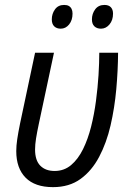

<svg xmlns="http://www.w3.org/2000/svg" viewBox="-20 -749 532 778"><path d="M194.8 9.3Q121.6 9.3 83.7 -29.1Q45.9 -67.4 45.9 -136.7Q45.9 -158.2 49.8 -184.8Q53.7 -211.4 61.5 -249.5L122.1 -535.2H198.7L137.2 -246.6Q129.9 -212.4 126 -187.7Q122.1 -163.1 122.1 -143.1Q122.1 -99.1 143.3 -77.6Q164.6 -56.2 201.2 -56.2Q239.7 -56.2 268.1 -80.1Q296.4 -104 316.4 -144.5Q336.4 -185.1 349.1 -235.6Q361.8 -286.1 368.9 -340.1Q376 -394 379.2 -444.6Q382.3 -495.1 382.3 -535.2H458.5Q458 -463.4 451.2 -387.5Q444.3 -311.5 428 -240.7Q411.6 -169.9 381.8 -113.5Q352.1 -57.1 306.4 -23.9Q260.7 9.3 194.8 9.3ZM389.2 -632.8Q372.6 -632.8 362.5 -642.3Q352.5 -651.9 352.5 -670.4Q352.5 -693.4 365.7 -711.2Q378.9 -729 403.3 -729Q420.4 -729 429.2 -719.7Q438 -710.4 438 -693.8Q438 -667 423.6 -649.9Q409.2 -632.8 389.2 -632.8ZM226.1 -632.8Q209.5 -632.8 199.7 -642.3Q189.9 -651.9 189.9 -670.4Q189.9 -693.4 202.9 -711.2Q215.8 -729 239.7 -729Q251.5 -729 258.8 -724.9Q266.1 -720.7 270 -712.9Q273.9 -705.1 273.9 -693.8Q273.9 -667 260 -649.9Q246.1 -632.8 226.1 -632.8Z"/></svg>

Font: Open Sans SemiCondensed
Style: Italic
Weight: 400
Width: 4
Italic angle: -12°
Designer: Monotype Design Team
Foundry: Monotype Imaging Inc.
Version: Version 3.000